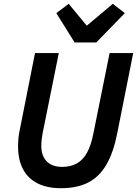

<svg xmlns="http://www.w3.org/2000/svg" viewBox="-20 -977 720 1009"><path d="M164 -698H289L204 -277Q201 -261 199 -243.5Q197 -226 197 -211Q197 -158 225.5 -129Q254 -100 307 -100Q351 -100 383.5 -118Q416 -136 437 -174Q458 -212 470 -272L556 -698H680L596 -276Q576 -175 539 -111.5Q502 -48 444 -18Q386 12 300 12Q228 12 178 -13Q128 -38 101.5 -87Q75 -136 75 -207Q75 -228 77 -251Q79 -274 85 -300ZM486 -754H372L276 -908L341 -957L436 -842L573 -957L636 -908Z"/></svg>

Font: IBM Plex Sans SemiBold
Style: Italic
Weight: 600
Italic angle: -11.31°
Designer: Mike Abbink, Paul van der Laan, Pieter van Rosmalen
Foundry: Bold Monday
Version: Version 3.201